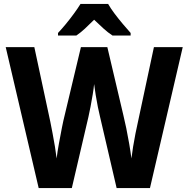

<svg xmlns="http://www.w3.org/2000/svg" viewBox="-20 -953 955 973"><path d="M906 -714 740 0H571L487 -361Q482 -381 476 -410.5Q470 -440 465 -471.5Q460 -503 457 -527Q455 -506 450 -475Q445 -444 439 -413Q433 -382 428 -360L344 0H176L9 -714H154L235 -336Q240 -311 246.5 -277Q253 -243 258.5 -209.5Q264 -176 267 -150Q271 -184 278.5 -225Q286 -266 293.5 -304.5Q301 -343 308 -370L390 -714H524L605 -370Q612 -342 620 -303Q628 -264 635 -223Q642 -182 646 -150Q649 -176 654.5 -209.5Q660 -243 666.5 -276Q673 -309 679 -335L760 -714ZM528 -933Q541 -910 561 -883.5Q581 -857 602.5 -831.5Q624 -806 642 -786V-773H550Q527 -788 504.5 -808.5Q482 -829 457 -853Q432 -828 410.5 -808Q389 -788 367 -773H274V-786Q292 -805 313.5 -831Q335 -857 355 -884.5Q375 -912 388 -933Z"/></svg>

Font: Noto Sans Lao UI SemCond
Style: Bold
Weight: 700
Width: 4
Designer: Monotype Design Team
Foundry: Monotype Imaging Inc.
Version: Version 2.000; ttfautohint (v1.8.4.7-5d5b)